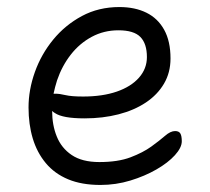

<svg xmlns="http://www.w3.org/2000/svg" viewBox="-20 -515 595 545"><path d="M265 10Q212 10 173.5 -6Q135 -22 110 -52Q85 -82 73 -122Q61 -162 61 -210Q61 -260 79 -310.5Q97 -361 131 -402.5Q165 -444 212.5 -469.5Q260 -495 319 -495Q363 -495 395.5 -479Q428 -463 446 -430.5Q464 -398 464 -349Q464 -309 445.5 -277.5Q427 -246 394 -224Q361 -202 316.5 -190.5Q272 -179 220 -179Q158 -179 136 -194Q131 -197 128 -200Q128 -160 141 -128Q154 -95 183.5 -75Q213 -55 262 -55Q315 -55 350.5 -68.5Q386 -82 409.5 -99Q433 -116 448.5 -129.5Q464 -143 477 -143Q488 -143 492 -136Q496 -129 496 -114Q496 -96 476.5 -74.5Q457 -53 424 -34Q391 -15 350 -2.5Q309 10 265 10ZM132 -249Q135 -249 138 -249Q149 -249 166 -245Q183 -241 216 -241Q271 -241 311.5 -255Q352 -269 374.5 -294.5Q397 -320 397 -353Q397 -391 378.5 -410Q360 -429 316 -429Q275 -429 240.5 -410.5Q206 -392 181 -360Q156 -328 142 -287Q136 -268 132 -249Z"/></svg>

Font: Shantell Sans Light Light
Style: Regular
Weight: 300
Version: Version 1.008;[ac192a2d6]